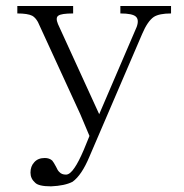

<svg xmlns="http://www.w3.org/2000/svg" viewBox="-20 -498 628 655"><path d="M39.1 -477.5V-452.1Q74.2 -452.1 89.8 -444.3Q100.6 -438.5 109.4 -422.9L253.9 -108.4L285.2 -34.2L265.6 13.7Q248 54.7 234.4 74.2Q218.8 97.7 205.1 97.7Q190.4 97.7 182.6 88.9Q176.8 84 170.9 70.3Q163.1 55.7 158.2 49.8Q148.4 41 132.8 41Q109.4 41 96.7 55.7Q84 69.3 84 90.8Q84 111.3 99.6 125Q111.3 137.7 154.3 137.7Q201.2 135.7 227.5 122.1Q258.8 99.6 285.2 36.1L464.8 -381.8Q483.4 -425.8 504.9 -440.4Q523.4 -452.1 563.5 -452.1V-477.5H390.6V-452.1Q431.6 -452.1 443.4 -441.4Q455.1 -430.7 446.3 -406.2L318.4 -108.4L177.7 -416Q168.9 -437.5 178.7 -444.3Q188.5 -452.1 229.5 -452.1V-477.5Z"/></svg>

Font: Batang
Style: Regular
Weight: 400
Version: Version 2.21